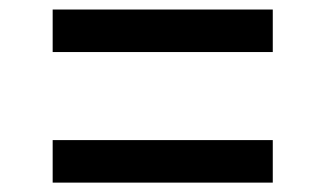

<svg xmlns="http://www.w3.org/2000/svg" viewBox="-20 -522 680 401"><path d="M549.7 -502.1V-413.3H90V-502.1ZM549.7 -229.4V-140.6H90V-229.4Z"/></svg>

Font: Merriweather 7pt Light
Style: Regular
Weight: 300
Designer: Eben Sorkin
Foundry: Eben Sorkin
Version: Version 2.200;gftools[0.9.31]